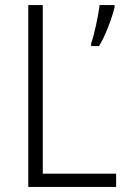

<svg xmlns="http://www.w3.org/2000/svg" viewBox="-20 -734 497 754"><path d="M91 0H436V-52H148V-714H91ZM430 -706V-714H371C367 -676 349 -592 338 -564V-553H369C394 -594 420 -663 430 -706Z"/></svg>

Font: Noto Sans Devanagari SemiCondensed Light
Style: Regular
Weight: 300
Width: 4
Designer: Jelle Bosma - Monotype Design Team
Foundry: Monotype Imaging Inc.
Version: Version 2.004